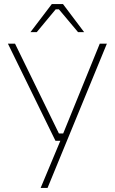

<svg xmlns="http://www.w3.org/2000/svg" viewBox="-20 -738 565 945"><path d="M130 -580 235 -718H290L394 -580H364L270 -692H254L161 -580ZM180 187 277 -45H253L19 -523H54L270 -81H291L471 -523H506L214 187Z"/></svg>

Font: Tomorrow ExtraLight
Style: Regular
Weight: 275
Designer: Tony de Marco, Monica Rizzolli
Foundry: Just in Type
Version: Version 2.002